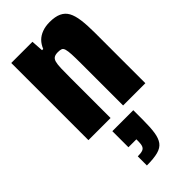

<svg xmlns="http://www.w3.org/2000/svg" viewBox="-311 -702 1147 1147"><g transform="rotate(-45 262.5 -128.5)"><path d="M44 26V-626H223L228 -550H238Q250 -579 268.5 -597.5Q287 -616 315 -626.5Q343 -637 379 -637Q425 -637 454 -623.5Q483 -610 498 -582.5Q513 -555 519 -510Q525 -465 525 -403V26H337V-328Q337 -378 335.5 -407Q334 -436 329.5 -451.5Q325 -467 315 -471Q305 -475 287 -475Q266 -475 254.5 -468Q243 -461 238 -443.5Q233 -426 232 -393Q231 -360 231 -307V26ZM184 380V303Q211 303 225 298Q239 293 244.5 279.5Q250 266 250 243V225H183V89H360V174Q360 234 354 274Q348 314 331 337.5Q314 361 278.5 370.5Q243 380 184 380Z"/></g></svg>

Font: Farlight84_Sys_V01
Style: Bold
Weight: 700
Designer: Monotype Design Team, Nadine Chahine and Nizar Qandah
Foundry: Monotype Imaging Inc.
Version: Version 2.004;October 31, 2024;FontCreator 14.0.0.2814 64-bi